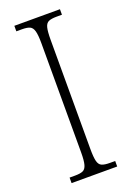

<svg xmlns="http://www.w3.org/2000/svg" viewBox="-139 -767 562 819"><g transform="rotate(-20 142.0 -357.0)"><path d="M38 0V-25H63Q87 -25 99 -30.5Q111 -36 116 -54Q121 -72 121 -109V-605Q121 -642 116 -660Q111 -678 99 -683.5Q87 -689 63 -689H38V-714H245V-689H221Q197 -689 184.5 -683.5Q172 -678 167.5 -660Q163 -642 163 -605V-109Q163 -72 167.5 -54Q172 -36 184.5 -30.5Q197 -25 221 -25H245V0Z"/></g></svg>

Font: Noto Serif Sinhala Condensed ExtraLight
Style: Regular
Weight: 200
Width: 3
Designer: Jelle Bosma - Monotype Design Team
Foundry: Monotype Imaging Inc.
Version: Version 2.007; ttfautohint (v1.8.4.7-5d5b)